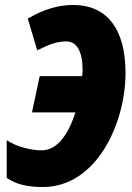

<svg xmlns="http://www.w3.org/2000/svg" viewBox="-20 -744 531 774"><path d="M152 10C371 10 486 -249 486 -450C486 -635 405 -724 275 -724C213 -724 153 -705 92 -669L130 -541C179 -565 207 -577 248 -577C290 -577 313 -535 313 -462C313 -455 312 -442 311 -437H140L109 -291H284C252 -191 205 -138 148 -138C106 -138 49 -151 7 -179V-27C44 -2 87 10 152 10Z"/></svg>

Font: Noto Sans UI Condensed Black
Style: Italic
Weight: 900
Width: 3
Italic angle: -192°
Designer: Monotype Design Team
Foundry: Monotype Imaging Inc.
Version: Version 1.901